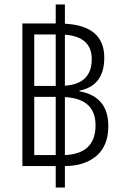

<svg xmlns="http://www.w3.org/2000/svg" viewBox="-20 -780 556 858"><path d="M464 -217Q464 -349 335 -372V-375Q446 -397 446 -522Q446 -665 270 -674V-760H229V-675H80V-38H229V58H270V-38Q357 -38 410.5 -83Q464 -128 464 -217ZM133 -396V-626H229V-396ZM390 -516Q390 -405 270 -397V-625Q390 -616 390 -516ZM133 -87V-347H229V-87ZM407 -220Q407 -93 270 -87V-346Q407 -339 407 -220Z"/></svg>

Font: Noto Sans Thai UI SemiCondensed Light
Style: Regular
Weight: 300
Width: 4
Designer: Monotype Design Team
Foundry: Monotype Imaging Inc.
Version: Version 1.901